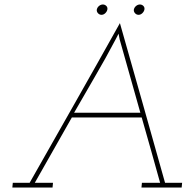

<svg xmlns="http://www.w3.org/2000/svg" viewBox="-20 -835 864 855"><path d="M576 -792Q575 -783 581.5 -776Q588 -769 597 -769Q606 -769 613.5 -776Q621 -783 623 -792Q625 -802 618.5 -808.5Q612 -815 603 -815Q594 -815 586 -808.5Q578 -802 576 -792ZM411 -792Q410 -783 416.5 -776Q423 -769 432 -769Q441 -769 448.5 -776Q456 -783 458 -792Q460 -802 453.5 -808.5Q447 -815 438 -815Q429 -815 421 -808.5Q413 -802 411 -792ZM37 -21 35 0H214L216 -21H135L300 -312H611Q632 -239 652.5 -166Q673 -93 693 -21H612L610 0H789L791 -21H715Q665 -199 615 -376Q565 -553 514 -732Q414 -553 313.5 -376Q213 -199 112 -21ZM310 -333Q356 -414 403.5 -495Q451 -576 494 -658Q495 -660 498 -665.5Q501 -671 508 -685L513 -659L605 -333Z"/></svg>

Font: Josefin Slab ExtraLight
Style: Italic
Weight: 250
Italic angle: -12°
Designer: Santiago Orozco
Foundry: Typemade
Version: Version 2.100